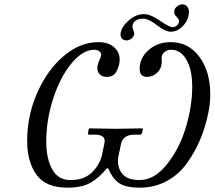

<svg xmlns="http://www.w3.org/2000/svg" viewBox="-20 -852 988 884"><path d="M643 -787Q673 -787 716 -757Q759 -727 774 -727Q784 -727 793 -733.5Q802 -740 804 -750V-756Q804 -764 793 -774.5Q782 -785 782 -797Q782 -802 783 -806Q785 -814 796 -823Q807 -832 820 -832Q834 -832 842 -821.5Q850 -811 850 -795Q850 -790 848 -780Q842 -751 818.5 -728.5Q795 -706 766 -706Q741 -706 702.5 -736Q664 -766 640 -766Q598 -766 590 -735V-729Q590 -723 594 -713Q598 -703 598 -697Q598 -694 597 -692Q594 -680 583.5 -673Q573 -666 562 -666Q551 -666 543 -673Q535 -680 535 -693Q535 -700 536 -703Q542 -732 574.5 -759.5Q607 -787 643 -787ZM415 -623Q361 -623 309 -560Q257 -497 225 -398.5Q193 -300 193 -201Q193 -121 220.5 -72Q248 -23 304 -23Q368 -23 403.5 -58.5Q439 -94 449 -136L460 -188Q462 -200 462 -203Q462 -232 417 -232H392Q383 -232 385 -240L389 -259L392 -261Q475 -259 512 -259L636 -261L638 -259L634 -240Q631 -232 625 -232H599Q546 -232 537 -188L526 -136Q523 -124 523 -111Q523 -74 546 -48.5Q569 -23 623 -23Q691 -23 749 -96Q807 -169 836 -266.5Q865 -364 865 -452Q865 -531 838.5 -577Q812 -623 768 -623Q760 -623 751.5 -620.5Q743 -618 733.5 -608.5Q724 -599 724 -584Q724 -582 724.5 -578Q725 -574 725 -571Q725 -538 704.5 -518Q684 -498 657 -498Q623 -498 623 -535Q623 -585 664 -621.5Q705 -658 766 -658Q848 -658 898 -590.5Q948 -523 948 -418Q948 -371 938 -327Q925 -265 901.5 -209Q878 -153 841 -101Q804 -49 748 -18.5Q692 12 623 12Q556 12 526 -10.5Q496 -33 478 -77H472Q436 -33 396.5 -10.5Q357 12 290 12Q191 12 148 -47.5Q105 -107 105 -203Q105 -320 152 -426Q199 -532 274.5 -595Q350 -658 432 -658Q479 -658 505 -635Q531 -612 531 -578Q531 -553 517.5 -525.5Q504 -498 472 -498Q451 -498 439.5 -509.5Q428 -521 428 -539Q428 -553 437 -573.5Q446 -594 446 -599Q446 -609 437 -616Q428 -623 415 -623Z"/></svg>

Font: Linux Libertine O
Style: Italic
Weight: 400
Italic angle: -12°
Designer: Philipp H. Poll
Foundry: Philipp H. Poll
Version: Version 5.1.6